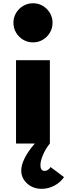

<svg xmlns="http://www.w3.org/2000/svg" viewBox="-20 -882 414 1180"><path d="M78.5 0V-512H286.5V0ZM183 -621.5Q150 -621.5 122.5 -637.8Q95 -654 78.8 -681.5Q62.5 -709 62.5 -742Q62.5 -775 78.8 -802.2Q95 -829.5 122.5 -845.8Q150 -862 183 -862Q216 -862 243.2 -845.8Q270.5 -829.5 286.8 -802.2Q303 -775 303 -742Q303 -709 286.8 -681.5Q270.5 -654 243.2 -637.8Q216 -621.5 183 -621.5ZM236.5 278.5Q182.5 278.5 146.5 245.5Q110.5 212.5 110.5 166Q110.5 132 132 89.2Q153.5 46.5 194 0H286.5Q260.5 32 244.5 69.2Q228.5 106.5 228.5 133.5Q228.5 150.5 235 159.5Q241.5 168.5 254 168.5Q264.5 168.5 274.5 162Q284.5 155.5 290.5 144.5L373.5 206.5Q350.5 240 313.5 259.2Q276.5 278.5 236.5 278.5Z"/></svg>

Font: Spartan Thin Black
Style: Regular
Weight: 900
Version: Version 1.004